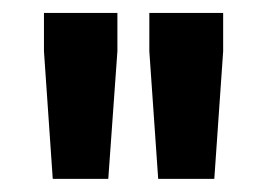

<svg xmlns="http://www.w3.org/2000/svg" viewBox="-20 -708 413 297"><path d="M224.7 -431.3 211 -628.7V-688H325.2V-628.7L311.5 -431.3ZM61.6 -431.3 48 -628.7V-688H161.6V-628.7L147.5 -431.3Z"/></svg>

Font: Saira Thin Condensed
Style: Regular
Weight: 100
Width: 3
Version: Version 1.101